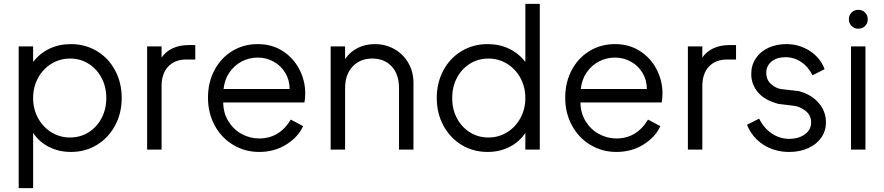

<svg xmlns="http://www.w3.org/2000/svg" viewBox="-20 -777 4591 997"><path d="M77 -536H152V-455Q185 -499 235.5 -523.5Q286 -548 348 -548Q423 -548 483.5 -511.5Q544 -475 578 -411Q612 -347 612 -268Q612 -189 577.5 -125Q543 -61 483 -24.5Q423 12 348 12Q286 12 234.5 -14Q183 -40 152 -87V200H77ZM344 -63Q397 -63 440 -90Q483 -117 507.5 -163.5Q532 -210 532 -268Q532 -326 507.5 -372.5Q483 -419 440 -446Q397 -473 344 -473Q291 -473 247 -446Q203 -419 177.5 -372Q152 -325 152 -268Q152 -211 177.5 -164Q203 -117 247 -90Q291 -63 344 -63Z M744 -536H819V-478Q840 -509 876 -526Q912 -543 960 -543H994V-468H947Q888 -468 853.5 -431.5Q819 -395 819 -330V0H744Z M1060 -270Q1060 -349 1093.5 -412.5Q1127 -476 1186 -512Q1245 -548 1318 -548Q1392 -548 1448 -512Q1504 -476 1534.5 -417Q1565 -358 1565 -293Q1565 -268 1561 -245H1139Q1140 -189 1166.5 -146.5Q1193 -104 1235.5 -81Q1278 -58 1326 -58Q1431 -58 1490 -156L1554 -122Q1528 -65 1466.5 -26.5Q1405 12 1326 12Q1252 12 1191 -24.5Q1130 -61 1095 -125.5Q1060 -190 1060 -270ZM1484 -315Q1484 -361 1461.5 -398.5Q1439 -436 1401 -457Q1363 -478 1318 -478Q1274 -478 1235.5 -458Q1197 -438 1171.5 -401Q1146 -364 1141 -315Z M1697 -536H1772V-470Q1796 -507 1836.5 -527.5Q1877 -548 1926 -548Q1982 -548 2028 -522Q2074 -496 2100.5 -450Q2127 -404 2127 -348V0H2052V-319Q2052 -391 2014 -432Q1976 -473 1913 -473Q1850 -473 1811 -431.5Q1772 -390 1772 -319V0H1697Z M2248 -268Q2248 -347 2282 -411Q2316 -475 2376.5 -511.5Q2437 -548 2512 -548Q2574 -548 2624.5 -523.5Q2675 -499 2708 -455V-757H2783V0H2708V-87Q2677 -40 2625.5 -14Q2574 12 2512 12Q2437 12 2377 -24.5Q2317 -61 2282.5 -125Q2248 -189 2248 -268ZM2516 -63Q2569 -63 2613 -90Q2657 -117 2682.5 -164Q2708 -211 2708 -268Q2708 -325 2682.5 -372Q2657 -419 2613 -446Q2569 -473 2516 -473Q2463 -473 2420 -446Q2377 -419 2352.5 -372.5Q2328 -326 2328 -268Q2328 -210 2352.5 -163.5Q2377 -117 2420 -90Q2463 -63 2516 -63Z M2915 -270Q2915 -349 2948.5 -412.5Q2982 -476 3041 -512Q3100 -548 3173 -548Q3247 -548 3303 -512Q3359 -476 3389.5 -417Q3420 -358 3420 -293Q3420 -268 3416 -245H2994Q2995 -189 3021.5 -146.5Q3048 -104 3090.5 -81Q3133 -58 3181 -58Q3286 -58 3345 -156L3409 -122Q3383 -65 3321.5 -26.5Q3260 12 3181 12Q3107 12 3046 -24.5Q2985 -61 2950 -125.5Q2915 -190 2915 -270ZM3339 -315Q3339 -361 3316.5 -398.5Q3294 -436 3256 -457Q3218 -478 3173 -478Q3129 -478 3090.5 -458Q3052 -438 3026.5 -401Q3001 -364 2996 -315Z M3552 -536H3627V-478Q3648 -509 3684 -526Q3720 -543 3768 -543H3802V-468H3755Q3696 -468 3661.5 -431.5Q3627 -395 3627 -330V0H3552Z M3859 -129 3922 -161Q3946 -112 3987.5 -84Q4029 -56 4078 -56Q4127 -56 4159.5 -79.5Q4192 -103 4192 -141Q4192 -179 4162 -202Q4132 -225 4101 -228L4024 -237Q3951 -256 3916 -297.5Q3881 -339 3881 -393Q3881 -439 3905 -474.5Q3929 -510 3970.5 -529Q4012 -548 4063 -548Q4130 -548 4184.5 -513Q4239 -478 4262 -418L4199 -386Q4178 -430 4140.5 -455Q4103 -480 4059 -480Q4014 -480 3986.5 -457.5Q3959 -435 3959 -399Q3959 -361 3985.5 -339Q4012 -317 4039 -314L4128 -304Q4194 -286 4231.5 -242Q4269 -198 4269 -142Q4269 -98 4245 -63Q4221 -28 4177.5 -8Q4134 12 4078 12Q4002 12 3944 -25.5Q3886 -63 3859 -129Z M4399 -536H4474V0H4399ZM4437 -726Q4458 -726 4472 -712Q4486 -698 4486 -677Q4486 -656 4472 -642Q4458 -628 4437 -628Q4416 -628 4402 -642Q4388 -656 4388 -677Q4388 -698 4402 -712Q4416 -726 4437 -726Z"/></svg>

Font: Evergrow Sans 
Style: Regular
Weight: 400
Foundry: 10Web
Version: Version 1.000